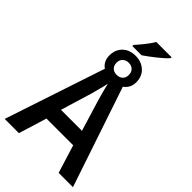

<svg xmlns="http://www.w3.org/2000/svg" viewBox="-283 -1049 1140 1140"><g transform="rotate(45 286.5 -479.5)"><path d="M0 0 210 -631.3Q192.9 -642.6 182.9 -661.4Q172.9 -680.2 172.9 -705.6Q172.9 -755.4 203.9 -785.2Q234.9 -814.9 285.2 -814.9Q334 -814.9 366.5 -785.4Q398.9 -755.9 398.9 -706.5Q398.9 -680.7 388.7 -661.9Q378.4 -643.1 360.8 -631.3L573.2 0H453.1L398.4 -176.8H173.8L119.6 0ZM198.2 -274.4H374.5L316.4 -464.8Q311.5 -481.9 305.4 -503.7Q299.3 -525.4 293.9 -546.4Q288.6 -567.4 285.6 -581.1Q283.7 -570.3 280 -555.9Q276.4 -541.5 272.2 -526.1Q268.1 -510.7 264.4 -496.6Q260.7 -482.4 258.3 -472.7ZM285.6 -654.8Q308.6 -654.8 322.8 -668.5Q336.9 -682.1 336.9 -706.1Q336.9 -729 322.8 -742.9Q308.6 -756.8 285.6 -756.8Q262.7 -756.8 248 -742.9Q233.4 -729 233.4 -706.1Q233.4 -683.1 247.1 -668.9Q260.7 -654.8 285.6 -654.8ZM230 -841.8V-850.6Q251 -874.5 266.6 -893.6Q282.2 -912.6 293.7 -928.7Q305.2 -944.8 313.5 -959.5H441.9V-952.6Q433.6 -941.9 417.5 -927.2Q401.4 -912.6 381.8 -897Q362.3 -881.3 342.8 -866.9Q323.2 -852.5 307.6 -841.8Z"/></g></svg>

Font: Open Sans SemiCondensed SemiBold
Style: Regular
Weight: 600
Width: 4
Designer: Monotype Design Team
Foundry: Monotype Imaging Inc.
Version: Version 3.000